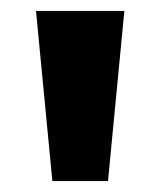

<svg xmlns="http://www.w3.org/2000/svg" viewBox="-20 -749 294 352"><path d="M76 -417 46 -729H208L178 -417Z"/></svg>

Font: Outfit Thin ExtraBold
Style: Regular
Weight: 800
Version: Version 1.100;gftools[0.9.27]